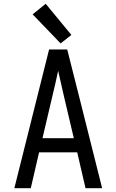

<svg xmlns="http://www.w3.org/2000/svg" viewBox="-20 -997 616 1017"><path d="M56 0H143L187 -190H389L433 0H521L398 -490L336 -735H240ZM205 -265 258 -490Q266 -523 273.5 -556Q281 -589 288 -622Q295 -589 303 -556Q311 -523 318 -490L371 -265ZM301 -767 358 -812 222 -977 153 -921Z"/></svg>

Font: Iosevka SS01 Extended
Style: Regular
Weight: 400
Width: 7
Monospace: yes
Designer: Belleve Invis
Foundry: Belleve Invis
Version: Version 3.4.7; ttfautohint (v1.8.3)